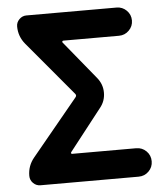

<svg xmlns="http://www.w3.org/2000/svg" viewBox="-53 -787 724 834"><g transform="rotate(-5 309.5 -370.0)"><path d="M89.8 0Q71.3 0 58.1 -13.2Q44.9 -26.4 44.9 -44.9Q44.9 -88.9 73.2 -123L274.4 -367.2Q281.2 -375 274.4 -382.8L77.1 -618.2Q48.8 -652.3 48.8 -696.3Q48.8 -713.9 62 -727.1Q75.2 -740.2 92.8 -740.2H486.3Q511.7 -740.2 529.8 -722.2Q547.9 -704.1 547.9 -678.7Q547.9 -653.3 529.8 -635.3Q511.7 -617.2 486.3 -617.2H243.2Q240.2 -617.2 238.8 -614.3Q237.3 -611.3 239.3 -609.4L375 -443.4Q399.4 -414.1 399.4 -377Q399.4 -339.8 376 -311.5L235.4 -131.8Q233.4 -128.9 234.4 -126.5Q235.4 -124 238.3 -124H517.6Q543.9 -124 562 -106Q580.1 -87.9 580.1 -62Q580.1 -36.1 562 -18.1Q543.9 0 517.6 0Z"/></g></svg>

Font: Gen Jyuu GothicX Bold
Style: Bold
Weight: 700
Designer: Ryoko NISHIZUKA (kana &amp; ideographs); Paul D. Hunt (Latin, Greek &amp; Cyrillic); Wenlong ZHANG (bopomofo); Sandoll C
Version: Version 1.058.20140828